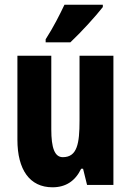

<svg xmlns="http://www.w3.org/2000/svg" viewBox="-20 -786 558 816"><path d="M417 -756V-766H254C233 -722 208 -672 174 -619V-606H279C327 -651 390 -721 417 -756ZM462 -549H318V-273C318 -176 308 -118 247 -118C212 -118 198 -158 198 -236V-549H54V-192C54 -65 106 10 203 10C260 10 300 -17 325 -69H333L350 0H462Z"/></svg>

Font: Noto Sans Kannada ExtraCondensed ExtraBold
Style: Regular
Weight: 800
Width: 2
Designer: Jelle Bosma - Monotype Design Team
Foundry: Monotype Imaging Inc.
Version: Version 2.005